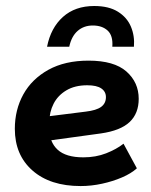

<svg xmlns="http://www.w3.org/2000/svg" viewBox="-20 -615 508 646"><path d="M251.3 11Q148.7 11 89.3 -41.3Q29.9 -93.5 29.9 -181.6Q29.9 -245.6 58.5 -297.5Q87.2 -349.3 142.9 -380.2Q198.7 -411 277.9 -411Q364 -411 405.4 -374.4Q446.7 -337.8 446.7 -282.5Q446.7 -233.5 416.3 -204.6Q385.8 -175.6 319.7 -166.1L95.4 -135.3V-217.7L268.3 -239.4Q304.3 -243.6 320.3 -255.4Q336.4 -267.3 336.4 -288.2Q336.4 -306.9 320.8 -317.5Q305.3 -328.1 273.4 -328.1Q231.9 -328.1 203.3 -311Q174.6 -294 160.3 -265.9Q146 -237.9 146 -203.8V-182.3Q146 -137.2 173.8 -111.4Q201.6 -85.6 260.5 -85.6Q302.4 -85.6 337.1 -99.2Q371.8 -112.8 395.6 -131.5L440.5 -48.7Q421.2 -31.2 390.3 -18Q359.4 -4.7 323.4 3.1Q287.4 11 251.3 11ZM138.3 -457.8Q150.9 -521.4 191.8 -558.1Q232.8 -594.8 297 -594.8Q346.1 -594.8 376.8 -575.6Q407.5 -556.4 420.5 -525.3Q433.6 -494.1 430.6 -457.8H357.9Q360.7 -495 342.2 -512.1Q323.7 -529.2 292.2 -529.2Q262 -529.2 241.2 -511Q220.5 -492.8 213 -457.8Z"/></svg>

Font: Rokkitt SemiBold
Style: Italic
Weight: 600
Italic angle: -9°
Designer: Vernon Adams
Foundry: Vernon Adams
Version: Version 3.103